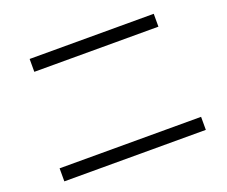

<svg xmlns="http://www.w3.org/2000/svg" viewBox="-113 -879 1226 1038"><g transform="rotate(-20 500.0 -360.0)"><path d="M93 -17V-92H907V-17ZM143 -629V-703H857V-629Z"/></g></svg>

Font: M PLUS 1
Style: Regular
Weight: 400
Designer: Coji Morishita
Foundry: UNDERFOREST DESIGN
Version: Version 1.001